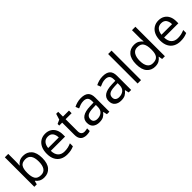

<svg xmlns="http://www.w3.org/2000/svg" viewBox="300 -2125 3499 3499"><g transform="rotate(-45 2049.5 -375.0)"><path d="M173 -575Q173 -541 171.5 -511.5Q170 -482 168 -465H173Q196 -499 236 -522Q276 -545 339 -545Q439 -545 499.5 -475.5Q560 -406 560 -268Q560 -130 499 -60Q438 10 339 10Q276 10 236 -13Q196 -36 173 -68H166L148 0H85V-760H173ZM324 -472Q239 -472 206 -423Q173 -374 173 -271V-267Q173 -168 205.5 -115.5Q238 -63 326 -63Q398 -63 433.5 -116Q469 -169 469 -269Q469 -472 324 -472Z M907 -546Q976 -546 1025.5 -516Q1075 -486 1101.5 -431.5Q1128 -377 1128 -304V-251H761Q763 -160 807.5 -112.5Q852 -65 932 -65Q983 -65 1022.5 -74.5Q1062 -84 1104 -102V-25Q1063 -7 1023 1.5Q983 10 928 10Q852 10 793.5 -21Q735 -52 702.5 -113.5Q670 -175 670 -264Q670 -352 699.5 -415Q729 -478 782.5 -512Q836 -546 907 -546ZM906 -474Q843 -474 806.5 -433.5Q770 -393 763 -321H1036Q1035 -389 1004 -431.5Q973 -474 906 -474Z M1443 -62Q1463 -62 1484 -65.5Q1505 -69 1518 -73V-6Q1504 1 1478 5.5Q1452 10 1428 10Q1386 10 1350.5 -4.5Q1315 -19 1293 -55Q1271 -91 1271 -156V-468H1195V-510L1272 -545L1307 -659H1359V-536H1514V-468H1359V-158Q1359 -109 1382.5 -85.5Q1406 -62 1443 -62Z M1828 -545Q1926 -545 1973 -502Q2020 -459 2020 -365V0H1956L1939 -76H1935Q1900 -32 1861.5 -11Q1823 10 1755 10Q1682 10 1634 -28.5Q1586 -67 1586 -149Q1586 -229 1649 -272.5Q1712 -316 1843 -320L1934 -323V-355Q1934 -422 1905 -448Q1876 -474 1823 -474Q1781 -474 1743 -461.5Q1705 -449 1672 -433L1645 -499Q1680 -518 1728 -531.5Q1776 -545 1828 -545ZM1854 -259Q1754 -255 1715.5 -227Q1677 -199 1677 -148Q1677 -103 1704.5 -82Q1732 -61 1775 -61Q1843 -61 1888 -98.5Q1933 -136 1933 -214V-262Z M2389 -545Q2487 -545 2534 -502Q2581 -459 2581 -365V0H2517L2500 -76H2496Q2461 -32 2422.5 -11Q2384 10 2316 10Q2243 10 2195 -28.5Q2147 -67 2147 -149Q2147 -229 2210 -272.5Q2273 -316 2404 -320L2495 -323V-355Q2495 -422 2466 -448Q2437 -474 2384 -474Q2342 -474 2304 -461.5Q2266 -449 2233 -433L2206 -499Q2241 -518 2289 -531.5Q2337 -545 2389 -545ZM2415 -259Q2315 -255 2276.5 -227Q2238 -199 2238 -148Q2238 -103 2265.5 -82Q2293 -61 2336 -61Q2404 -61 2449 -98.5Q2494 -136 2494 -214V-262Z M2835 0H2747V-760H2835Z M3195 10Q3095 10 3035 -59.5Q2975 -129 2975 -267Q2975 -405 3035.5 -475.5Q3096 -546 3196 -546Q3258 -546 3297.5 -523Q3337 -500 3362 -467H3368Q3367 -480 3364.5 -505.5Q3362 -531 3362 -546V-760H3450V0H3379L3366 -72H3362Q3338 -38 3298 -14Q3258 10 3195 10ZM3209 -63Q3294 -63 3328.5 -109.5Q3363 -156 3363 -250V-266Q3363 -366 3330 -419.5Q3297 -473 3208 -473Q3137 -473 3101.5 -416.5Q3066 -360 3066 -265Q3066 -169 3101.5 -116Q3137 -63 3209 -63Z M3827 -546Q3896 -546 3945.5 -516Q3995 -486 4021.5 -431.5Q4048 -377 4048 -304V-251H3681Q3683 -160 3727.5 -112.5Q3772 -65 3852 -65Q3903 -65 3942.5 -74.5Q3982 -84 4024 -102V-25Q3983 -7 3943 1.5Q3903 10 3848 10Q3772 10 3713.5 -21Q3655 -52 3622.5 -113.5Q3590 -175 3590 -264Q3590 -352 3619.5 -415Q3649 -478 3702.5 -512Q3756 -546 3827 -546ZM3826 -474Q3763 -474 3726.5 -433.5Q3690 -393 3683 -321H3956Q3955 -389 3924 -431.5Q3893 -474 3826 -474Z"/></g></svg>

Font: Noto Sans Avestan
Style: Regular
Weight: 400
Designer: Monotype Design Team
Foundry: Monotype Imaging Inc.
Version: Version 2.003; ttfautohint (v1.8.4.7-5d5b)